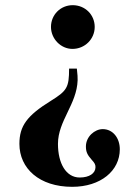

<svg xmlns="http://www.w3.org/2000/svg" viewBox="-20 -521 540 742"><path d="M247 -256C247 -183 239 -170 176 -131C84 -74 55 -34 55 35C55 130 132 201 259 201C369 201 443 139 443 56C443 12 416 -22 377 -22C346 -22 312 7 312 45C312 65 317 77 334 96C346 109 349 115 349 125C349 149 325 165 288 165C235 165 204 110 204 35C204 -54 277 -118 280 -211C280 -222 280 -231 277 -256ZM346 -417C346 -464 309 -501 261 -501C214 -501 177 -464 177 -417C177 -371 215 -332 260 -332C308 -332 346 -370 346 -417Z"/></svg>

Font: XITS Math
Style: Bold
Weight: 700
Designer: MicroPress Inc., with final additions and corrections provided by Coen Hoffman, Elsevier (retired)
Version: Version 1.302